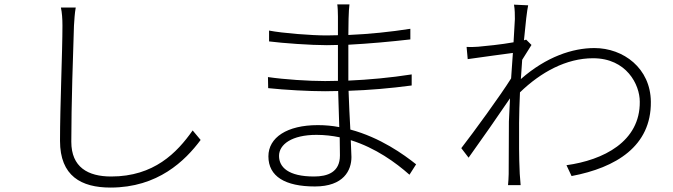

<svg xmlns="http://www.w3.org/2000/svg" viewBox="-20 -805 3040 867"><path d="M322 -771H255C260 -748 262 -720 262 -689C262 -573 251 -325 251 -169C251 -10 347 42 479 42C693 42 816 -79 886 -173L850 -216C779 -115 675 -8 482 -8C377 -8 302 -50 302 -165C302 -329 310 -573 314 -689C316 -718 317 -743 322 -771Z M1514 -185 1515 -103C1515 -27 1459 -8 1398 -8C1282 -8 1240 -50 1240 -101C1240 -153 1298 -196 1409 -196C1445 -196 1480 -192 1514 -185ZM1190 -457 1191 -407C1266 -399 1374 -393 1448 -393L1507 -394L1512 -231C1481 -237 1449 -240 1415 -240C1276 -240 1192 -184 1192 -99C1192 -8 1268 37 1402 37C1532 37 1567 -36 1567 -96L1564 -172C1676 -137 1767 -71 1829 -16L1859 -63C1804 -107 1697 -184 1562 -220C1559 -273 1556 -334 1554 -395C1647 -398 1741 -406 1839 -419V-469C1743 -454 1645 -445 1553 -441V-474V-603C1648 -608 1745 -617 1833 -627V-675C1744 -661 1647 -651 1553 -647L1554 -720C1555 -752 1556 -769 1558 -785H1503C1505 -775 1506 -746 1506 -730V-646L1455 -645C1386 -645 1256 -655 1195 -667V-618C1257 -610 1384 -601 1456 -601L1506 -602V-474V-440L1448 -439C1374 -439 1265 -446 1190 -457Z M2305 -719 2299 -614C2244 -604 2173 -597 2139 -594C2122 -593 2105 -592 2087 -593L2092 -538C2159 -548 2254 -560 2296 -566L2288 -451C2242 -377 2118 -207 2063 -136L2096 -93C2154 -174 2231 -284 2283 -361L2278 -256C2278 -156 2277 -115 2277 -19C2277 -3 2275 21 2274 31H2331C2330 15 2328 -3 2327 -20C2323 -107 2324 -154 2324 -251C2324 -291 2326 -339 2328 -388C2422 -479 2537 -542 2658 -542C2809 -542 2869 -423 2869 -346C2871 -165 2704 -82 2538 -59L2561 -10C2762 -48 2921 -145 2919 -345C2918 -497 2795 -588 2664 -588C2566 -588 2447 -549 2332 -448L2338 -535L2380 -602L2356 -626L2346 -623C2353 -699 2360 -759 2365 -781L2301 -784C2305 -762 2305 -738 2305 -719Z"/></svg>

Font: Noto Sans KR Light
Style: Regular
Weight: 300
Designer: Ryoko NISHIZUKA 西塚涼子 (kana, bopomofo & ideographs); Paul D. Hunt (Latin, Greek & Cyrillic); Sandoll Communications 산돌커뮤니
Foundry: Adobe
Version: Version 2.004;hotconv 1.0.118;makeotfexe 2.5.65603